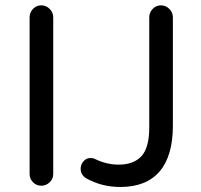

<svg xmlns="http://www.w3.org/2000/svg" viewBox="-20 -708 773 738"><path d="M93.8 -39.1V-641.6Q93.8 -660.2 106.9 -673.8Q120.1 -687.5 138.7 -687.5Q157.2 -687.5 170.9 -673.8Q184.6 -660.2 184.6 -641.6V-39.1Q184.6 -20.5 170.9 -7.3Q157.2 5.9 138.7 5.9Q120.1 5.9 106.9 -7.3Q93.8 -20.5 93.8 -39.1ZM311.5 -22.5Q290 -36.1 290 -59.6Q290 -75.2 300.8 -87.9Q311.5 -100.6 328.1 -100.6Q338.9 -100.6 345.7 -96.7Q389.6 -75.2 436.5 -75.2Q493.2 -75.2 523.4 -107.4Q553.7 -139.6 553.7 -218.8V-641.6Q553.7 -660.2 566.9 -673.8Q580.1 -687.5 598.6 -687.5Q617.2 -687.5 630.9 -673.8Q644.5 -660.2 644.5 -641.6V-224.6Q644.5 -108.4 593.3 -48.8Q542 10.7 442.4 10.7Q371.1 10.7 311.5 -22.5Z"/></svg>

Font: jf-openhuninn-1.1
Style: Regular
Weight: 400
Designer: [Kosugi Maru]
      Designed by Motoya company      

      [Varela Round]
      Joe Prince(Latin component); Avraham Co
Foundry: justfont CO.,LTD.
Version: 1.1